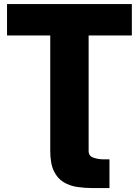

<svg xmlns="http://www.w3.org/2000/svg" viewBox="-20 -748 703 972"><path d="M15.6 -568.4V-727.5H647.5V-568.4H428.7V16.6Q428.7 41.5 451.9 49.8Q475.1 58.1 501 58.6H534.2V204.1H448.2Q409.2 204.1 371.1 198.5Q333 192.9 302 174.3Q271 155.8 252.7 117.9Q234.4 80.1 234.4 15.6V-568.4Z"/></svg>

Font: Inter Tight Black
Style: Regular
Weight: 900
Designer: Rasmus Andersson
Foundry: rsms
Version: Version 3.004; ttfautohint (v1.8.4.7-5d5b)